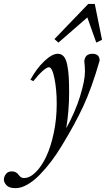

<svg xmlns="http://www.w3.org/2000/svg" viewBox="-119 -727 542 983"><path d="M180.2 -508.8 159.7 -526.9 333 -707H366.2L403.3 -523.4L374 -508.8L328.1 -637.7ZM-39.1 236.3Q-71.8 236.3 -85.4 221.7Q-99.1 207 -99.1 192.4Q-99.1 178.2 -88.9 164.3Q-78.6 150.4 -58.6 150.4Q-36.1 150.4 -23.4 168.5Q-12.2 184.6 3.4 184.6Q33.7 184.6 64 154.5Q94.2 124.5 117.9 74.2Q141.6 23.9 156.5 -47.4Q171.4 -118.7 171.4 -195.3Q171.4 -267.6 159.9 -325.2Q148.4 -382.8 131.3 -382.8Q121.1 -382.8 98.9 -363.3Q76.7 -343.8 51.8 -311.5L36.6 -318.8Q67.9 -376 107.7 -413.8Q147.5 -451.7 176.8 -451.7Q195.3 -451.7 207.3 -438Q219.2 -424.3 225.1 -395.3Q231 -366.2 232.9 -334Q234.9 -301.8 234.9 -252.9Q234.9 -161.6 220.2 -70.8Q265.6 -152.3 290.8 -233.4Q315.9 -314.5 315.9 -359.4Q315.9 -388.7 312.5 -413.1Q315.9 -451.7 354 -451.7Q391.1 -451.7 391.1 -416.5Q350.1 -274.9 306.9 -182.1Q263.7 -89.4 195.8 21.5Q170.4 63.5 142.6 100.1Q114.7 136.7 84 168.2Q53.2 199.7 21.2 218Q-10.7 236.3 -39.1 236.3Z"/></svg>

Font: Elstob 10pt
Style: Italic
Weight: 400
Italic angle: -20°
Designer: Peter S. Baker
Version: Version 1.015